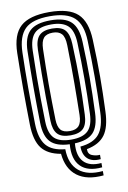

<svg xmlns="http://www.w3.org/2000/svg" viewBox="-104 -872 737 1104"><g transform="rotate(-10 264.0 -319.5)"><path d="M409.2 169Q311.5 178.5 254.6 135.9Q197.8 93.2 189.5 4.5Q112.8 -8.8 78.5 -54.1Q44.2 -99.5 42.2 -191Q41.2 -247.2 40.6 -298.9Q40 -350.5 40 -400.5Q40 -450.5 40.6 -502.1Q41.2 -553.8 42.2 -610Q44.5 -717 95.9 -763.5Q147.2 -810 263.2 -810Q378.5 -810 428.9 -763.1Q479.2 -716.2 483.2 -610.5Q485.8 -545.8 486.9 -493.5Q488 -441.2 487.9 -394Q487.8 -346.8 486.6 -297.8Q485.5 -248.8 483.2 -190.5Q480 -100.2 447 -55.2Q414 -10.2 340.8 3.8Q339.8 32.5 363.1 41.9Q386.5 51.2 409.2 49V74.2Q359.5 79 333.1 55.1Q306.8 31.2 306.5 -17.2Q383.5 -24.2 417 -65.2Q450.5 -106.2 453.2 -192Q455.2 -250.8 456.1 -301.5Q457 -352.2 457 -400.5Q457 -448.8 456.1 -499.5Q455.2 -550.2 453.2 -609Q450.2 -703.2 406.5 -744.6Q362.8 -786 263.2 -786Q160.8 -786 117.8 -743.9Q74.8 -701.8 72.2 -609Q70.8 -553.5 70.1 -502.4Q69.5 -451.2 69.6 -401.4Q69.8 -351.5 70.4 -299.9Q71 -248.2 72.2 -192Q74.2 -105.5 108.2 -64.9Q142.2 -24.2 218.2 -17.5Q219.5 69.8 269.4 111Q319.2 152.2 409.2 143.8ZM409.2 122Q324.5 130.2 282.9 88Q241.2 45.8 248.5 -41Q171.8 -43.8 137.8 -78.8Q103.8 -113.8 102.2 -192Q101.2 -247.5 100.6 -298.8Q100 -350 100 -400.1Q100 -450.2 100.6 -501.8Q101.2 -553.2 102.2 -609Q104 -691 141.1 -726.5Q178.2 -762 263.2 -762Q346.2 -762 383.1 -726.1Q420 -690.2 423.2 -608Q425.5 -552.2 426.6 -500.9Q427.8 -449.5 427.8 -399.8Q427.8 -350 426.6 -299.1Q425.5 -248.2 423.2 -193Q420.2 -114 386.6 -78.9Q353 -43.8 278.5 -41Q272.2 32 306.1 67.5Q340 103 409.2 96.8ZM263.2 -65.8Q330.2 -65.8 360.5 -95.5Q390.8 -125.2 393.2 -194Q395.2 -249.2 396.1 -300Q397 -350.8 397 -400.1Q397 -449.5 396.1 -500.5Q395.2 -551.5 393.2 -607Q390.8 -679.5 359.4 -708.8Q328 -738 263.2 -738Q194 -738 164 -707.5Q134 -677 132.2 -608Q130 -523.2 129.4 -457.6Q128.8 -392 129.6 -329.9Q130.5 -267.8 132.2 -193Q134 -124.8 164.4 -95.2Q194.8 -65.8 263.2 -65.8ZM263.2 -90.5Q209.5 -90.5 186.6 -115.2Q163.8 -140 162.5 -193Q160.8 -262.8 160.1 -330.8Q159.5 -398.8 160.1 -467.5Q160.8 -536.2 162.5 -608Q163.8 -664.5 187.4 -689.2Q211 -714 263.2 -714Q315.8 -714 338.5 -688.6Q361.2 -663.2 363.2 -606.5Q365.8 -543 366.9 -491.8Q368 -440.5 367.9 -394.2Q367.8 -348 366.6 -299.8Q365.5 -251.5 363.2 -194Q361.2 -138.2 337.9 -114.4Q314.5 -90.5 263.2 -90.5ZM263.2 -115.5Q299 -115.5 315.6 -134.1Q332.2 -152.8 333.2 -197Q334 -240.2 334.6 -285.4Q335.2 -330.5 335.5 -379.8Q335.8 -429 335.2 -484.5Q334.8 -540 333.2 -604Q332.2 -652.5 314.9 -671.2Q297.5 -690 263.2 -690Q226.2 -690 209.9 -670.8Q193.5 -651.5 192.2 -607Q190.8 -552 190 -501.1Q189.2 -450.2 189.2 -400.9Q189.2 -351.5 190 -300.5Q190.8 -249.5 192.2 -194Q193.5 -153 209.4 -134.2Q225.2 -115.5 263.2 -115.5Z"/></g></svg>

Font: Big Shoulders Inline Text Thin Black
Style: Regular
Weight: 900
Version: Version 2.002